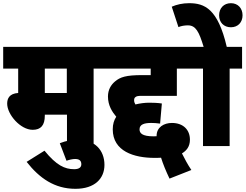

<svg xmlns="http://www.w3.org/2000/svg" viewBox="-20 -916 1541 1204"><path d="M567 -486H645V-622H0V-486H94V-333C39 -329 25 -299 25 -266C25 -198 108 -102 185 -102C236 -102 261 -130 261 -191V-197H400V0H567ZM399 -486V-333H261V-486Z M355 -18 397 92C414 86 435 81 451 81C478 81 490 92 490 114C490 134 475 145 445 145C386 145 334 121 259 29L147 99C227 201 322 268 453 268C575 268 635 203 635 118C635 25 573 -40 471 -40C428 -40 394 -33 355 -18Z M1043 204 1180 150C1157 116 1137 78 1121 46C1149 29 1171 4 1171 -40C1171 -101 1130 -145 1058 -145C1009 -145 962 -119 962 -64L963 -62C956 -61 950 -61 944 -61C871 -61 855 -81 855 -105C855 -137 887 -145 928 -145C943 -145 963 -144 984 -141L995 -267C970 -271 939 -272 916 -272C888 -272 858 -268 829 -261C824 -269 821 -278 821 -287C821 -296 823 -302 828 -306C835 -313 846 -315 868 -315H1089V-486H1203V-622H631V-486H925V-445H872C771 -445 734 -433 701 -405C676 -384 657 -353 657 -311C657 -255 683 -215 709 -184C695 -163 687 -137 687 -105C687 33 821 74 948 74C962 74 976 74 990 73C1002 112 1021 158 1043 204Z M1420 -486H1498V-622H1402C1346 -862 1262 -896 1166 -896C1126 -896 1089 -888 1057 -874L1099 -746C1115 -753 1137 -757 1158 -757C1208 -757 1228 -717 1257 -622H1189V-486H1253V0H1420ZM1354 -820C1354 -776 1383 -745 1428 -745C1472 -745 1501 -776 1501 -820C1501 -864 1472 -896 1428 -896C1383 -896 1354 -864 1354 -820Z"/></svg>

Font: Noto Sans SemiCondensed Black
Style: Italic
Weight: 900
Width: 4
Italic angle: -12°
Designer: Monotype Design Team
Foundry: Monotype Imaging Inc.
Version: Version 2.013